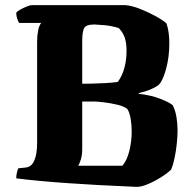

<svg xmlns="http://www.w3.org/2000/svg" viewBox="-20 -724 762 745"><path d="M508 1Q495 0 455.5 -1.5Q416 -3 361.5 -6Q307 -9 248 -13Q189 -17 135 -22Q81 -27 43 -32Q43 -44 46 -55.5Q49 -67 51 -71L80 -74Q102 -76 113 -101Q124 -126 124 -169V-561Q124 -586 128 -606Q132 -626 140 -635H54Q51 -640 47 -651Q43 -662 43 -675Q48 -681 60 -687.5Q72 -694 84.5 -699Q97 -704 103 -704H467Q492 -702 523.5 -689.5Q555 -677 583.5 -661.5Q612 -646 626 -633Q632 -616 634.5 -596Q637 -576 637 -556Q637 -502 624 -455Q611 -408 594 -393Q583 -385 563 -376.5Q543 -368 519 -363L518 -360Q565 -355 601 -341Q637 -327 650 -316Q660 -297 664.5 -271Q669 -245 669 -218Q669 -195 666 -166.5Q663 -138 657.5 -111.5Q652 -85 644 -66Q630 -52 604.5 -36Q579 -20 552.5 -9Q526 2 508 1ZM299 -399Q310 -399 334.5 -399.5Q359 -400 387.5 -401.5Q416 -403 437 -406Q454 -429 462.5 -460Q471 -491 471 -527Q471 -556 464.5 -576.5Q458 -597 441 -615Q413 -624 383.5 -626.5Q354 -629 346 -629Q312 -629 305.5 -613Q299 -597 299 -564ZM283 -81H455Q473 -102 482 -139Q491 -176 491 -214Q491 -240 487 -263Q483 -286 475 -300Q463 -311 436 -317.5Q409 -324 383.5 -327Q358 -330 348 -330H299V-144Q299 -122 293.5 -104.5Q288 -87 283 -81Z"/></svg>

Font: Texturina Black
Style: Regular
Weight: 900
Designer: Guillermo Torres Carreño
Foundry: Omnibus-Type
Version: Version 1.002; ttfautohint (v1.8.3)